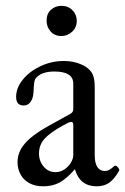

<svg xmlns="http://www.w3.org/2000/svg" viewBox="-20 -637 435 668"><path d="M394.5 -43Q377.4 -13.2 359.6 -1Q341.8 11.2 316.4 11.2Q257.8 11.2 240.7 -48.3Q211.4 -15.1 187.3 -2Q163.1 11.2 130.4 11.2Q102.1 11.2 81.8 0Q61.5 -11.2 51.3 -30.5Q41 -49.8 41 -72.8Q41 -107.9 66.4 -137.5Q91.8 -167 146 -197.3L225.1 -241.2Q234.9 -246.6 234.9 -256.8V-346.2Q234.9 -388.2 168.9 -388.2Q122.6 -388.2 104 -363.8Q100.6 -359.9 99.1 -350.1Q97.7 -340.3 96.7 -318.4Q95.7 -294.9 86.4 -282.5Q77.1 -270 63 -270Q49.3 -270 42.7 -277.3Q36.1 -284.7 36.1 -300.3Q36.1 -331.1 59.3 -359.9Q82.5 -388.7 120.8 -406.7Q159.2 -424.8 201.7 -424.8Q244.6 -424.8 277.3 -405.3Q294.4 -394.5 302 -379.2Q309.6 -363.8 309.6 -332.5V-97.2Q309.6 -69.3 318.8 -55.7Q328.1 -42 344.7 -42Q353 -42 360.1 -45.9Q367.2 -49.8 377.4 -59.1Q380.4 -62 385.3 -59.1Q390.1 -56.2 393.1 -51Q396 -45.9 394.5 -43ZM234.9 -202.1Q234.9 -212.9 228 -212.9Q223.6 -212.9 217.8 -210.2Q211.9 -207.5 198.7 -200.2Q155.3 -176.3 135.5 -154.8Q115.7 -133.3 115.7 -103Q115.7 -76.2 132.1 -57.1Q148.4 -38.1 172.9 -38.1Q189.9 -38.1 204.1 -47.6Q218.3 -57.1 226.6 -71Q234.9 -85 234.9 -97.2ZM142.1 -564.9Q142.1 -589.4 157.2 -603Q172.4 -616.7 193.8 -616.7Q217.3 -616.7 232.2 -601.3Q247.1 -585.9 247.1 -564.9Q247.1 -541.5 231 -526.6Q214.8 -511.7 193.8 -511.7Q169.9 -511.7 156 -527.6Q142.1 -543.5 142.1 -564.9Z"/></svg>

Font: JuniusX
Style: Regular
Weight: 400
Designer: Peter S. Baker
Foundry: Briery Creek Software
Version: Version 1.004